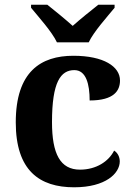

<svg xmlns="http://www.w3.org/2000/svg" viewBox="-20 -786 567 816"><path d="M222 -606H357C378 -651 436 -715 467 -753V-766H398C370 -744 319 -703 289 -676C259 -703 209 -744 181 -766H112V-753C143 -715 201 -651 222 -606ZM295 10C430 10 489 -50 489 -100C489 -118 481 -136 465 -146C442 -100 389 -65 320 -65C236 -65 201 -132 201 -267C201 -438 238 -488 296 -488C346 -488 361 -428 361 -359C465 -359 490 -401 490 -444C490 -503 421 -549 292 -549C154 -549 47 -482 47 -266C47 -61 148 10 295 10Z"/></svg>

Font: Noto Nastaliq Urdu
Style: Bold
Weight: 700
Designer: Monotype Design Team (Patrick Giasson: type design, Kamal Mansour: OpenType code, Glenda Bellarosa). Updated by Simon Co
Foundry: Monotype Imaging Inc., Simon Cozens
Version: Version 3.009